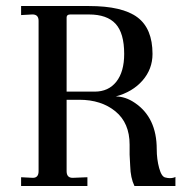

<svg xmlns="http://www.w3.org/2000/svg" viewBox="-20 -617 621 637"><path d="M50 0V-29L89 -27Q108 -27 108 -49V-548Q108 -570 86 -569L50 -567V-597H275Q386 -597 436 -559.5Q486 -522 486 -438Q486 -388 453 -350Q420 -312 364 -297Q396 -297 427 -276Q500 -227 500 -122Q500 -89 508 -59.5Q516 -30 529 -28Q537 -26 543 -26Q555 -26 562 -30V0H426Q413 -27 412 -66Q410 -100 410 -104V-137Q410 -209 363 -247.5Q316 -286 243 -286H201V-49Q201 -27 221 -27L270 -29V0ZM201 -313H294Q340 -313 366 -346Q392 -379 392 -438Q392 -507 363.5 -538Q335 -569 275 -569H213Q201 -569 201 -559Z"/></svg>

Font: UnnaRegular
Style: Regular
Weight: 400
Designer: Jorge de Buen Unna
Foundry: Omnibus-Type
Version: Version 2.008;hotconv 1.0.109;makeotfexe 2.5.65596